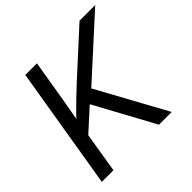

<svg xmlns="http://www.w3.org/2000/svg" viewBox="-181 -902 1077 1077"><g transform="rotate(-45 357.5 -364.0)"><path d="M136.7 -208 149.9 -310.5Q180.7 -343.8 210.4 -374Q240.2 -404.3 271 -433.8Q301.8 -463.4 333 -492.2L590.3 -727.5H714.8L349.1 -395L343.8 -395.5ZM39.6 0 160.2 -727.5H252.4L210.9 -477.5L183.1 -321.3L177.2 -276.4L131.8 0ZM493.2 0 291.5 -371.1 352.1 -442.4 594.2 0Z"/></g></svg>

Font: Inter 18pt
Style: Italic
Weight: 400
Italic angle: -9.3988°
Designer: Rasmus Andersson
Foundry: rsms
Version: Version 4.001;git-66647c0bb